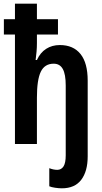

<svg xmlns="http://www.w3.org/2000/svg" viewBox="-20 -780 554 1040"><path d="M315 240Q299 240 278.5 237Q258 234 247 229V131Q270 140 290 140Q312 140 324 121.5Q336 103 336 61V-317Q336 -378 320 -406.5Q304 -435 271 -435Q222 -435 201 -391.5Q180 -348 180 -251V0H61V-593H1V-676H61V-760H180V-676H294V-593H180V-546Q180 -524 178 -500.5Q176 -477 173 -455H180Q198 -495 230 -515.5Q262 -536 304 -536Q377 -536 416 -487.5Q455 -439 455 -343V67Q455 148 420 194Q385 240 315 240Z"/></svg>

Font: Avrile Sans Condensed SemiBold
Style: Regular
Weight: 600
Width: 3
Designer: Monotype Design Team
Foundry: Monotype Imaging Inc.
Version: Version 2.001;September 10, 2019;FontCreator 11.5.0.2425 64-